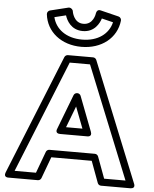

<svg xmlns="http://www.w3.org/2000/svg" viewBox="-72 -1236 1062 1321"><g transform="rotate(5 458.5 -576.0)"><path d="M377.4 -1158.5C372.3 -1170.6 358.8 -1179.2 347 -1176.3L221 -1145.3C210.6 -1142.7 200.7 -1131.3 202.2 -1118.2C215.8 -996.8 319.2 -915 458 -915C596.8 -915 700.2 -996.8 713.8 -1118.2C715 -1128.9 707.8 -1142.1 695 -1145.3L569 -1176.3C548.1 -1181.4 540.3 -1166.7 538.3 -1155.8C537.4 -1148.1 526.5 -1074 458 -1074C390 -1074 378.2 -1151.6 377.4 -1158.5ZM581.7 -1121.6 660.4 -1102.3C641.3 -1021.4 568 -965 458 -965C347.5 -965 274.5 -1022.4 255.6 -1102.3L334.3 -1121.6C344.7 -1087.8 376.7 -1024 458 -1024C540 -1024 571.9 -1089.5 581.7 -1121.6ZM528.1 -800 840.9 -25H693.4L638.4 -173.7C634.8 -183.4 625.2 -190 615 -190H301C290.6 -190 281.1 -183.3 277.6 -173.7L222.6 -25H75.1L387.9 -800ZM568.2 -834.4C564.7 -843.1 555.3 -850 545 -850H371C361.6 -850 351.7 -843.9 347.8 -834.4L14.8 -9.4C-0.4 28.2 38 25 38 25H240C250.2 25 259.8 18.4 263.4 8.7L318.4 -140H597.6L652.6 8.7C656.1 18.3 665.6 25 676 25H878C918.5 25 901.2 -9.4 901.2 -9.4ZM574.3 -338.9 482.3 -578.9C478.6 -588.6 468.9 -595 459 -595H457C446.6 -595 437.2 -588.2 433.7 -578.9L341.7 -338.9C341.7 -338.9 325.1 -305 365 -305H551C551 -305 588.6 -301.7 574.3 -338.9ZM514.6 -355H401.4L458 -502.8Z"/></g></svg>

Font: Hussar Ekologiczny
Style: Regular
Weight: 400
Foundry: Cannot Into Space Fonts
Version: Version 0.97